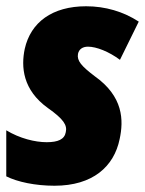

<svg xmlns="http://www.w3.org/2000/svg" viewBox="-21 -583 463 613"><path d="M153 10C275 10 343 -51 361 -139C374 -199 373 -275 281 -340C239 -372 224 -389 228 -411C231 -426 243 -434 260 -434C287 -434 327 -418 362 -392L422 -514C373 -546 315 -563 254 -563C146 -563 77 -512 58 -427C46 -370 51 -296 132 -238C183 -202 194 -183 189 -161C185 -138 164 -129 128 -129C91 -129 42 -141 -1 -167V-20C35 -2 92 10 153 10Z"/></svg>

Font: Noto Sans Condensed Black
Style: Italic
Weight: 900
Width: 3
Italic angle: -12°
Designer: Monotype Design Team
Foundry: Monotype Imaging Inc.
Version: Version 2.013